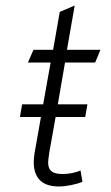

<svg xmlns="http://www.w3.org/2000/svg" viewBox="-20 -665 403 694"><path d="M215 -439 189 -288H296L288 -242H181L158 -113Q154 -85 154 -78Q154 -56 166 -46Q178 -36 206 -36Q223 -36 241 -39.5Q259 -43 271 -49L278 -8Q262 -1 237.5 4Q213 9 193 9Q147 9 124.5 -13.5Q102 -36 102 -78Q102 -94 105 -112L128 -242H52L60 -288H136L163 -439H81L101 -485H172L196 -622L250 -645L222 -485H343L324 -439Z"/></svg>

Font: Niramit ExtraLight
Style: Italic
Weight: 200
Italic angle: -10°
Designer: Katatrad Aksorn Co.,Ltd.
Foundry: Cadson Demak Co.,Ltd.
Version: Version 1.000; ttfautohint (v1.6)